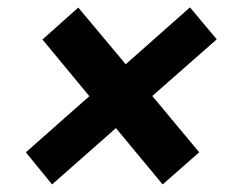

<svg xmlns="http://www.w3.org/2000/svg" viewBox="-20 -624 628 520"><path d="M121 -124.5 50 -211.5 222 -363.5 95 -517 192 -603.5 320.5 -450 494.5 -604 567 -517.5 392.5 -364 519.5 -211.5 420.5 -124.5 294 -277Z"/></svg>

Font: Public Sans ExtraBold
Style: Italic
Weight: 800
Italic angle: -8°
Designer: The Public Sans project authors (U.S. Web Design System). Libre Franklin designed by Pablo Impallari and Rodrigo Fuenzal
Version: Version 1.007; ttfautohint (v1.8.1) -l 8 -r 50 -G 200 -x 14 